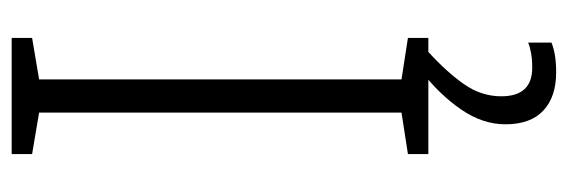

<svg xmlns="http://www.w3.org/2000/svg" viewBox="-342 -412 973 329"><g transform="rotate(-90 144.5 -247.5)"><path d="M244 0H45V-35L116 -46V-667L45 -679V-714H244V-679L173 -667V-46L244 -35ZM144 125Q144 178 193 178Q207 178 218 176Q229 174 236 171V211Q226 215 213.5 217Q201 219 185 219Q143 219 119.5 197Q96 175 96 132Q96 93 121.5 56Q147 19 187 -12L220 0Q185 32 164.5 61.5Q144 91 144 125Z"/></g></svg>

Font: Noto Sans Lao Looped SemiCondensed Light
Style: Regular
Weight: 300
Width: 4
Designer: Mark Frömberg, Ben Mitchell
Foundry: The Fontpad Ltd
Version: Version 1.002; ttfautohint (v1.8.4.7-5d5b)